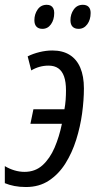

<svg xmlns="http://www.w3.org/2000/svg" viewBox="-45 -750 389 780"><path d="M60.5 9.8Q34.7 9.8 13.4 5.6Q-7.8 1.5 -25.4 -5.9V-75.2Q-6.8 -64 13.7 -57.9Q34.2 -51.8 54.7 -51.8Q98.1 -51.8 127.9 -78.9Q157.7 -106 176.8 -150.4Q195.8 -194.8 206.5 -247.1H78.6L90.8 -306.2H216.8Q220.2 -324.2 221.7 -344.2Q223.1 -364.3 223.1 -382.8Q223.1 -417 215.3 -439.2Q207.5 -461.4 191.9 -472.4Q176.3 -483.4 152.3 -483.4Q133.3 -483.4 115.7 -478.5Q98.1 -473.6 82 -463.9L67.4 -521Q88.4 -531.7 115.2 -538.3Q142.1 -544.9 167.5 -544.9Q209.5 -544.9 238 -527.1Q266.6 -509.3 281.2 -474.9Q295.9 -440.4 295.9 -391.1Q295.9 -343.8 288.6 -289.6Q281.2 -235.4 264.6 -182.4Q248 -129.4 220.7 -85.9Q193.4 -42.5 153.8 -16.4Q114.3 9.8 60.5 9.8ZM274.4 -632.8Q258.3 -632.8 249.8 -641.6Q241.2 -650.4 241.2 -668Q241.2 -692.4 254.6 -711.4Q268.1 -730.5 291.5 -730.5Q306.6 -730.5 314.9 -722.2Q323.2 -713.9 323.2 -697.3Q323.2 -669.9 309.6 -651.4Q295.9 -632.8 274.4 -632.8ZM127.4 -632.8Q111.8 -632.8 103.3 -641.6Q94.7 -650.4 94.7 -668Q94.7 -692.4 107.9 -711.4Q121.1 -730.5 145 -730.5Q154.8 -730.5 161.4 -726.8Q168 -723.1 171.6 -715.8Q175.3 -708.5 175.3 -697.3Q175.3 -669.9 162.1 -651.4Q148.9 -632.8 127.4 -632.8Z"/></svg>

Font: Open Sans Condensed
Style: Italic
Weight: 400
Width: 3
Italic angle: -12°
Designer: Monotype Design Team
Foundry: Monotype Imaging Inc.
Version: Version 3.000